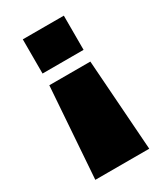

<svg xmlns="http://www.w3.org/2000/svg" viewBox="-177 -615 734 851"><g transform="rotate(-30 190.0 -190.0)"><path d="M52 160 85 -305H295L328 160ZM85 -365V-540H295V-365Z"/></g></svg>

Font: Pathway Extreme 8pt Thin 12pt Black
Style: Regular
Weight: 900
Version: Version 1.001;gftools[0.9.26]